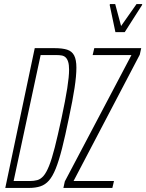

<svg xmlns="http://www.w3.org/2000/svg" viewBox="-20 -925 720 945"><path d="M6 0 151 -688H249Q287 -688 310.5 -680.5Q334 -673 345 -652Q356 -631 356 -592Q356 -552 347 -492.5Q338 -433 319 -344Q301 -256 285.5 -195Q270 -134 254.5 -95.5Q239 -57 221 -36.5Q203 -16 179 -8Q155 0 122 0ZM47 -34H126Q147 -34 163.5 -38.5Q180 -43 194 -59Q208 -75 221.5 -108.5Q235 -142 249.5 -199Q264 -256 283 -344Q302 -433 311 -490.5Q320 -548 320 -582Q320 -606 315.5 -620.5Q311 -635 303 -642.5Q295 -650 283.5 -652Q272 -654 257 -654H180ZM292 0 299 -32 627 -654H436L444 -688H675L668 -656L342 -34H541L533 0ZM548 -767 520 -900 521 -905H547L576 -797L652 -905H680L679 -900L594 -767Z"/></svg>

Font: Saira UltraCondensed Thin
Style: Italic
Weight: 250
Width: 1
Italic angle: -12°
Designer: Hector Gatti with collaboration of the Omnibus-Type team
Foundry: Omnibus-Type
Version: Version 1.101